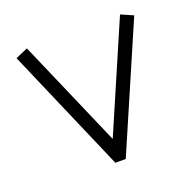

<svg xmlns="http://www.w3.org/2000/svg" viewBox="-94 -595 682 676"><g transform="rotate(-20 247.5 -256.5)"><path d="M228 -14 27 -479 73 -499 248 -96 422 -499 468 -479 267 -14Z"/></g></svg>

Font: Leon Sans
Style: Light
Weight: 300
Designer: Jongmin Kim
Version: Version 1.2